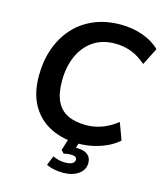

<svg xmlns="http://www.w3.org/2000/svg" viewBox="-131 -813 946 1105"><g transform="rotate(15 342.5 -260.0)"><path d="M392 10Q299 10 226.5 -25.5Q154 -61 112.5 -132Q71 -203 71 -310Q71 -396 96.5 -469.5Q122 -543 170.5 -598Q219 -653 290 -684Q361 -715 451 -715Q524 -715 586 -692Q648 -669 685 -631L633 -529Q593 -565 547 -583Q501 -601 448 -601Q371 -601 317 -563.5Q263 -526 235 -461Q207 -396 207 -314Q207 -240 229.5 -193.5Q252 -147 296.5 -125.5Q341 -104 406 -104Q453 -104 498 -120Q543 -136 590 -172L627 -71Q598 -45 559.5 -27Q521 -9 478 0.5Q435 10 392 10ZM349 195Q320 195 293.5 189.5Q267 184 249 174L272 118Q289 126 306.5 130.5Q324 135 345 135Q372 135 387 127Q402 119 402 103Q402 93 393.5 87.5Q385 82 367 82Q358 82 348.5 83Q339 84 325 88L308 70L336 -20H402L378 56L347 45Q359 41 371 39Q383 37 393 37Q419 37 437.5 44.5Q456 52 466 67Q476 82 476 103Q476 145 440 170Q404 195 349 195Z"/></g></svg>

Font: Nunito Sans 12pt ExtraLight 12pt
Style: Bold Italic
Weight: 700
Italic angle: -9°
Version: Version 3.101;gftools[0.9.27]